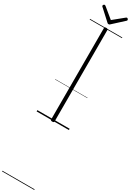

<svg xmlns="http://www.w3.org/2000/svg" viewBox="-656 -1688 1817 2602"><g transform="rotate(30 252.5 -387.0)"><path d="M252 14Q238 14 231.5 9.5Q225 5 225 -5V-1434Q225 -1444 231.5 -1448.5Q238 -1453 252 -1453Q266 -1453 272.5 -1448.5Q279 -1444 279 -1434V-5Q279 5 273 9.5Q267 14 252 14ZM426 -1712Q434 -1712 441.5 -1704.5Q449 -1697 449 -1688Q449 -1686 448 -1683Q447 -1680 444 -1676L278 -1524Q272 -1518 267 -1514.5Q262 -1511 252 -1511Q243 -1511 238 -1514.5Q233 -1518 227 -1524L61 -1676Q57 -1680 56.5 -1683.5Q56 -1687 56 -1689Q56 -1698 63 -1705Q70 -1712 78 -1712Q83 -1712 86.5 -1709.5Q90 -1707 95 -1704L252 -1575L410 -1704Q414 -1707 417.5 -1709.5Q421 -1712 426 -1712ZM0 928H505V938H0ZM0 -20H505V0H0ZM0 -505H505V-500H0ZM0 -1448H505V-1438H0Z"/></g></svg>

Font: Playwrite ID Guides
Style: Regular
Weight: 400
Designer: Veronika Burian, José Scaglione
Foundry: TypeTogether
Version: Version 1.003